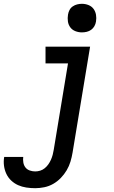

<svg xmlns="http://www.w3.org/2000/svg" viewBox="-78 -775 598 1008"><path d="M107 213Q83 213 60 209.5Q37 206 17 197Q-3 188 -19 173Q-35 158 -44.5 138Q-54 118 -57 95Q-60 72 -56 49Q-56 49 -56 49Q-56 49 -56 49H44Q44 49 44 49Q44 49 44 49Q42 63 44.5 78Q47 93 55.5 104Q64 115 78 120Q92 125 107 125Q120 125 133 121Q146 117 157 108Q168 99 176 87.5Q184 76 189.5 63.5Q195 51 198.5 38Q202 25 204 12L279 -442H161V-530H395L303 26Q299 50 292 73.5Q285 97 272 119Q259 141 241 159.5Q223 178 201 190.5Q179 203 154.5 208Q130 213 107 213ZM352 -605Q334 -605 317.5 -611.5Q301 -618 291 -631.5Q281 -645 278.5 -662.5Q276 -680 279 -698Q281 -711 287 -722.5Q293 -734 304 -741.5Q315 -749 327.5 -752Q340 -755 352 -755Q370 -755 386.5 -748.5Q403 -742 413 -728.5Q423 -715 426 -697.5Q429 -680 426 -662Q424 -649 417.5 -637.5Q411 -626 400.5 -618.5Q390 -611 377.5 -608Q365 -605 352 -605Z"/></svg>

Font: Iosevka Curly Slab SmBdObl
Style: Regular
Weight: 600
Italic angle: -9°
Monospace: yes
Designer: Belleve Invis
Foundry: Belleve Invis
Version: Version 11.0.0; ttfautohint (v1.8.3)